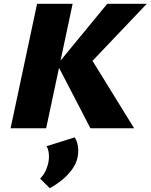

<svg xmlns="http://www.w3.org/2000/svg" viewBox="-20 -678 796 1015"><path d="M458 0 283 -337 547 -658H756L423 -308L444 -397L689 0ZM36 0 176 -658H364L224 0ZM243 317 192 266Q212 246 222 223Q232 200 236 180Q241 153 237.5 130Q234 107 226 95L375 48Q388 68 392 95.5Q396 123 390 154Q384 185 362 216Q340 247 309 272.5Q278 298 243 317Z"/></svg>

Font: Ysabeau Black
Style: Italic
Weight: 900
Italic angle: -12°
Version: Version 2.000;gftools[0.9.27.dev2+g8671c4b]